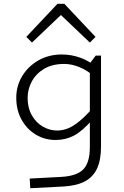

<svg xmlns="http://www.w3.org/2000/svg" viewBox="-20 -756 654 1015"><path d="M455 22V-421L486 -462H514V19Q514 90 493 135Q472 180 428.5 203Q385 226 315 230L140 239L137 188L306 179Q388 174 421.5 138Q455 102 455 22ZM66 -239Q66 -302 97.5 -354Q129 -406 183.5 -437Q238 -468 307 -468Q357 -468 404.5 -451Q452 -434 498 -396L486 -347Q440 -385 399 -401.5Q358 -418 320 -418Q256 -418 213 -392Q170 -366 148 -325Q126 -284 126 -238Q126 -186 148 -147Q170 -108 206 -87Q242 -66 282 -66Q310 -66 338.5 -77Q367 -88 401.5 -116.5Q436 -145 483 -199L470 -125Q416 -63 371.5 -39.5Q327 -16 274 -16Q217 -16 170 -44Q123 -72 94.5 -122.5Q66 -173 66 -239ZM119 -561 284 -736H311L315 -689L149 -531ZM485 -561 455 -531 289 -689 293 -736H320Z"/></svg>

Font: Intel One Mono Light
Style: Regular
Weight: 300
Monospace: yes
Designer: Fred Shallcrass
Foundry: Frere-Jones Type LLC
Version: Version 1.004